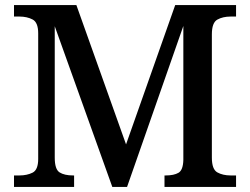

<svg xmlns="http://www.w3.org/2000/svg" viewBox="-20 -734 982 754"><path d="M35 0V-45H56Q86 -45 108 -56Q130 -67 130 -110V-603Q130 -646 108 -657.5Q86 -669 56 -669H35V-714H280L475 -167L668 -714H907V-669H886Q855 -669 833.5 -657Q812 -645 812 -599V-115Q812 -69 833.5 -57Q855 -45 886 -45H907V0H626V-45H631Q663 -45 681 -55.5Q699 -66 700 -106V-632L479 0H421L195 -631V-115Q195 -69 214 -57Q233 -45 267 -45H271V0Z"/></svg>

Font: Noto Serif Toto Medium
Style: Regular
Weight: 500
Designer: Monotype Design Team
Foundry: Monotype Imaging Inc.
Version: Version 2.001; ttfautohint (v1.8.4.7-5d5b)